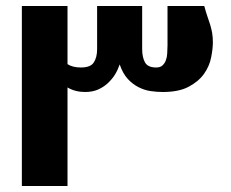

<svg xmlns="http://www.w3.org/2000/svg" viewBox="-20 -623 774 643"><path d="M53.2 -603H206.1V-408.2Q223.1 -397 251 -397Q283.2 -397 293.9 -413.6Q305.2 -430.7 305.2 -458V-603H456.1V-459Q456.1 -431.6 465.3 -414.6Q474.6 -397 502.9 -397Q516.6 -397 523.4 -403.3Q531.7 -410.6 535.2 -420.4Q539.6 -432.1 540 -443.8Q541 -461.4 541 -471.2V-603H664.1Q670.4 -579.6 674.8 -567.4Q682.1 -545.9 684.1 -539.6Q689 -522 690.4 -513.2Q692.9 -498.5 692.9 -481.9Q692.9 -459.5 687 -430.2Q681.2 -400.9 663.1 -375.5Q645 -350.1 611.8 -332.5Q579.1 -314.9 524.9 -314.9Q505.9 -314.9 484.9 -317.9Q463.9 -320.8 443.8 -331.1Q423.8 -341.3 407.7 -358.9Q391.1 -377 380.9 -407.2Q374.5 -388.7 365.2 -373.5Q356.4 -358.9 340.8 -344.2Q327.1 -331.5 308.6 -323.2Q289.6 -314.9 265.1 -314.9Q231.9 -314.9 206.1 -330.1V0H53.2Z"/></svg>

Font: SimahzazaarabicW05-Bold
Style: Regular
Weight: 700
Designer: Ahmed zaza
Foundry: Ahmed zaza
Version: Version 1.001